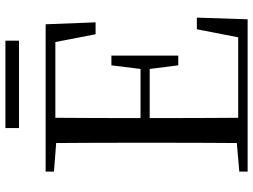

<svg xmlns="http://www.w3.org/2000/svg" viewBox="-130 -782 913 692"><g transform="rotate(-90 326.0 -436.5)"><path d="M210 -824H525V-873H210ZM548 -548H591L584 -728H53V-698L156 -690C157 -591 157 -491 157 -391V-337C157 -236 157 -137 156 -39L53 -30V0H602L608 -183H566L537 -34H247C246 -133 246 -235 246 -353H423L436 -250H471V-491H436L423 -386H246C246 -495 246 -596 247 -693H520Z"/></g></svg>

Font: Noto Serif CJK KR
Style: Regular
Weight: 400
Designer: Ryoko NISHIZUKA 西塚涼子 (kana & ideographs); Frank Grießhammer (Latin, Greek & Cyrillic); Wenlong ZHANG 张文龙 (bopomofo); San
Foundry: Adobe
Version: Version 2.001;hotconv 1.1.0;makeotfexe 2.6.0